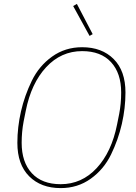

<svg xmlns="http://www.w3.org/2000/svg" viewBox="-20 -952 698 984"><path d="M439 -768 355 -921 374 -932 455 -777ZM291 12Q190 12 129.5 -48.5Q69 -109 69 -220Q69 -300 87.5 -381Q106 -462 143 -538Q180 -614 247 -662Q314 -710 401 -710Q502 -710 562.5 -649.5Q623 -589 623 -478Q623 -398 604.5 -317Q586 -236 549 -160Q512 -84 445 -36Q378 12 291 12ZM291 -8Q399 -8 475.5 -90.5Q552 -173 580 -314L591 -369Q601 -421 601 -478Q601 -577 549 -633.5Q497 -690 401 -690Q293 -690 216.5 -607.5Q140 -525 112 -384L101 -329Q91 -276 91 -220Q91 -121 143 -64.5Q195 -8 291 -8Z"/></svg>

Font: IBM Plex Sans Thin
Style: Italic
Weight: 100
Italic angle: -11.31°
Designer: Mike Abbink, Paul van der Laan, Pieter van Rosmalen
Foundry: Bold Monday
Version: Version 3.0